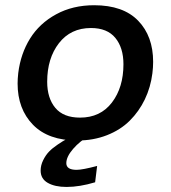

<svg xmlns="http://www.w3.org/2000/svg" viewBox="-20 -534 662 745"><path d="M269 -9.3 328.1 -8.3Q290 13.2 263.7 43.7Q237.3 74.2 237.3 99.1Q237.3 125 277.3 125Q299.8 125 356.9 109.9L349.1 173.3Q288.6 191.4 238.3 191.4Q192.9 191.4 165.3 175.5Q137.7 159.7 137.7 127.9Q137.7 107.4 147.5 87.6Q157.2 67.9 170.4 54.2Q183.6 40.5 203.9 26.9Q224.1 13.2 237.5 6.1Q251 -1 269 -9.3ZM459 -284.7Q459 -348.6 427.5 -387Q396 -425.3 333 -425.3Q254.4 -425.3 208.7 -366.5Q163.1 -307.6 163.1 -216.8Q163.1 -153.3 194.6 -115.5Q226.1 -77.6 290.5 -77.6Q369.6 -77.6 414.3 -136.2Q459 -194.8 459 -284.7ZM280.3 11.2Q167.5 11.2 107.9 -50Q48.3 -111.3 48.3 -210Q48.3 -227.5 50.8 -250.5Q60.1 -325.7 96.7 -384.5Q133.3 -443.4 197.8 -478.5Q262.2 -513.7 345.2 -513.7Q458 -513.7 516.1 -453.6Q574.2 -393.6 574.2 -293.9Q574.2 -272.5 571.3 -249.5Q564.5 -195.3 542 -148.4Q519.5 -101.6 483.4 -65.7Q447.3 -29.8 394.8 -9.3Q342.3 11.2 280.3 11.2Z"/></svg>

Font: Muli
Style: Semi-BoldItalic
Weight: 600
Italic angle: -7°
Designer: Vernon Adams
Foundry: newtypography
Version: Version 2.0; ttfautohint (v1.00rc1.2-2d82) -l 8 -r 50 -G 200